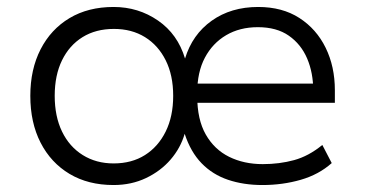

<svg xmlns="http://www.w3.org/2000/svg" viewBox="-20 -523 1047 551"><path d="M306 8Q233 8 179.5 -24Q126 -56 96.5 -113.5Q67 -171 67 -248Q67 -324 96.5 -381.5Q126 -439 179.5 -471Q233 -503 306 -503Q377 -503 433.5 -464Q490 -425 511 -355Q532 -424 587.5 -463.5Q643 -503 721 -503Q790 -503 839 -471.5Q888 -440 914.5 -386Q941 -332 941 -264V-228H526V-283H900L879 -262Q879 -314 861.5 -355Q844 -396 809 -420.5Q774 -445 720 -445Q668 -445 629 -422Q590 -399 568 -357.5Q546 -316 546 -257V-247Q546 -180 570.5 -137Q595 -94 637.5 -73Q680 -52 734 -52Q782 -52 824 -63.5Q866 -75 905 -107L932 -55Q895 -22 843 -7Q791 8 733 8Q679 8 634.5 -7Q590 -22 558.5 -54.5Q527 -87 510 -139Q498 -98 469.5 -65Q441 -32 399 -12Q357 8 306 8ZM306 -54Q358 -54 396 -78Q434 -102 455.5 -145.5Q477 -189 477 -248Q477 -307 455.5 -350Q434 -393 396 -416.5Q358 -440 307 -440Q255 -440 217 -416.5Q179 -393 158 -350Q137 -307 137 -248Q137 -189 158 -145.5Q179 -102 217.5 -78Q256 -54 306 -54Z"/></svg>

Font: Nunito Sans 7pt Light
Style: Regular
Weight: 300
Designer: Vernon Adams
Foundry: Vernon Adams
Version: Version 3.101;gftools[0.9.27]